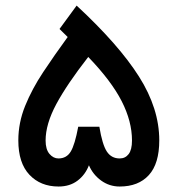

<svg xmlns="http://www.w3.org/2000/svg" viewBox="-20 -681 648 701"><path d="M259.8 -660.6Q413.6 -518.1 487.5 -401.4Q561.5 -284.7 561.5 -168.5Q561.5 -83.5 523.4 -41.7Q485.4 0 417 0Q379.4 0 349.4 -21.7Q319.3 -43.5 304.7 -77.6Q291.5 -43 263.2 -21.5Q234.9 0 193.8 0Q127.9 0 87.4 -43Q46.9 -85.9 46.9 -168.5Q46.9 -232.9 71.8 -294.4Q96.7 -356 137.7 -417.7Q178.7 -479.5 227.1 -545.9L197.3 -575.2ZM193.4 -102.5Q223.1 -102.5 238.3 -127.7Q253.4 -152.8 265.6 -218.3H342.8Q353.5 -152.8 370.1 -127.7Q386.7 -102.5 417 -102.5Q437.5 -102.5 449.7 -118.4Q461.9 -134.3 461.9 -168Q461.9 -237.8 424.3 -311.5Q386.7 -385.3 302.2 -473.1Q224.6 -373.5 185.5 -300.8Q146.5 -228 146.5 -168Q146.5 -135.7 160.6 -119.1Q174.8 -102.5 193.4 -102.5Z"/></svg>

Font: Vazir Medium
Style: Medium
Weight: 500
Designer: Saber Rastikerdar
Foundry: Saber Rastikerdar
Version: Version 30.0.0